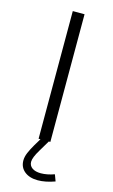

<svg xmlns="http://www.w3.org/2000/svg" viewBox="-132 -716 568 969"><g transform="rotate(15 152.0 -231.5)"><path d="M183.1 0H121.6V-667H183.1ZM247.6 151.9 260.3 186Q211.4 203.6 171.4 203.6Q127.9 203.6 101.8 182.4Q75.7 161.1 75.7 125.5Q75.7 106.4 84.7 85Q93.8 63.5 108.9 37.6L131.8 -0.5V-5.9L173.8 -1.5L175.3 -0.5L141.1 57.1Q115.2 99.6 115.2 121.6Q115.2 142.1 131.8 153.8Q148.4 165.5 177.2 165.5Q209.5 165.5 247.6 151.9Z"/></g></svg>

Font: Estedad-FD Light
Style: Regular
Weight: 300
Designer: Amin Abedi
Version: Version 7.3